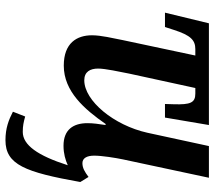

<svg xmlns="http://www.w3.org/2000/svg" viewBox="-62 -514 804 721"><g transform="rotate(90 340.5 -154.0)"><path d="M507 228C599 228 627 154 664 -53L645 -84C625 -69 611 -61 593 -61C575 -61 565 -77 565 -105C565 -134 573 -184 579 -213L648 -536H529L479 -305C451 -179 359 -68 282 -68C250 -68 238 -90 238 -120C238 -147 250 -201 257 -237L311 -485H332C366 -485 374 -467 372 -404L371 -371H422L450 -536H68L28 -371H82L93 -405C113 -467 131 -485 165 -485H189L131 -212C124 -176 113 -131 113 -97C113 -40 142 9 227 9C324 9 391 -69 446 -148H450C446 -122 443 -101 443 -80C443 -27 467 10 528 10C557 10 581 3 601 -6C565 107 525 163 476 163C453 163 440 160 418 154L400 200C431 216 462 228 507 228Z"/></g></svg>

Font: Noto Serif Condensed SemiBold
Style: Italic
Weight: 600
Width: 3
Italic angle: -12°
Designer: Monotype Design Team
Foundry: Monotype Imaging Inc.
Version: Version 2.014